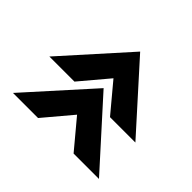

<svg xmlns="http://www.w3.org/2000/svg" viewBox="-143 -699 936 936"><g transform="rotate(-45 325.0 -231.5)"><path d="M300 -110V65L630 -232L300 -528V-355L446 -232ZM49 -110V65L378 -232L49 -528V-355L195 -232Z"/></g></svg>

Font: LINE Seed JP App_OTF ExtraBold
Style: Regular
Weight: 800
Designer: LINE & Fontrix & Fontworks
Version: Version 1.013